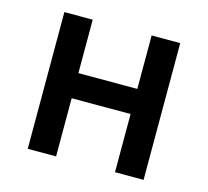

<svg xmlns="http://www.w3.org/2000/svg" viewBox="-85 -648 809 746"><g transform="rotate(15 319.5 -275.0)"><path d="M86 0H200V-234H437V0H552V-550H437V-335H200V-550H86Z"/></g></svg>

Font: Spoqa Han Sans Neo Medium
Style: Regular
Weight: 500
Designer: [Spoqa Han Sans Neo] Dong-huui Kim  Younghwa Kang  Yujin Lee  [Noto Sans] Ryoko NISHIZUKA  (kana & ideographs); Paul D. 
Foundry: Spoqa (http://www.spoqa-han-sans.com)
Version: Version 1.000